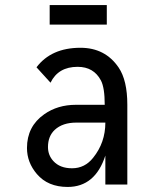

<svg xmlns="http://www.w3.org/2000/svg" viewBox="-20 -738 626 768"><path d="M489.3 0H401.4V-115.7Q360.8 9.8 250.5 9.8Q171.4 9.8 127.4 -42Q87.9 -88.4 87.9 -146Q87.9 -232.4 156.7 -280.8Q210.4 -318.8 283.7 -318.8H398.9Q398.9 -387.2 383.8 -416Q355 -470.7 290.5 -470.7Q212.9 -470.7 182.1 -407.2L126 -468.8Q185.1 -546.9 301.8 -546.9Q400.9 -546.9 454.6 -467.8Q489.3 -416.5 489.3 -319.3ZM401.4 -247.6Q344.7 -247.6 285.2 -247.6Q230.5 -247.6 199.2 -218.8Q171.9 -193.4 171.9 -149.9Q171.9 -117.2 193.4 -93.8Q219.7 -64.9 268.1 -64.9Q319.3 -64.9 352.5 -106.9Q401.4 -167.5 401.4 -247.6ZM178.7 -639.6V-717.8H407.2V-639.6Z"/></svg>

Font: Consola Mono
Style: Book
Weight: 400
Monospace: yes
Designer: Wojciech Kalinowski "wmk69" (wmk69@o2.pl)
Foundry: Wojciech Kalinowski "wmk69" (wmk69@o2.pl)
Version: Version 2.1.0